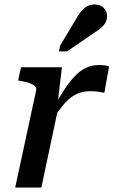

<svg xmlns="http://www.w3.org/2000/svg" viewBox="-20 -839 508 859"><path d="M48 0H165L244 -372L238 -376L257 -538H74L61 -479L72 -477Q95 -473 111 -467.5Q127 -462 135.5 -454.5Q144 -447 142 -436ZM468 -542Q464 -544 451.5 -546Q439 -548 422 -548Q389 -548 361.5 -534Q334 -520 309 -492Q284 -464 258.5 -423.5Q233 -383 204 -329L219 -308Q241 -343 260.5 -366.5Q280 -390 299 -404Q318 -418 339 -424.5Q360 -431 384 -431Q403 -431 418 -429Q433 -427 447 -424ZM319 -752Q331 -774 343.5 -788.5Q356 -803 370 -811Q384 -819 403 -819Q429 -819 444 -804Q459 -789 459 -767Q459 -749 450.5 -735.5Q442 -722 428 -711Q414 -700 395 -688L280 -609H244L249 -635Z"/></svg>

Font: Roboto Serif Medium
Style: Italic
Weight: 500
Italic angle: -10°
Designer: Greg Gazdowicz
Foundry: Commercial Type
Version: Version 1.008